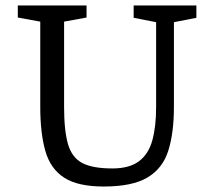

<svg xmlns="http://www.w3.org/2000/svg" viewBox="-20 -668 772 701"><path d="M127 -589 45 -604V-648H296V-604L214 -589V-278Q214 -190 228.5 -141Q243 -92 281 -72.5Q319 -53 390 -53Q452 -53 487 -79Q522 -105 536 -155Q550 -205 550 -278V-587L468 -603V-648H697V-603L615 -587V-278Q615 -183 594.5 -118Q574 -53 518.5 -20Q463 13 359 13Q264 13 214 -19.5Q164 -52 145.5 -117Q127 -182 127 -278Z"/></svg>

Font: Faustina VF Beta
Style: Regular
Weight: 400
Designer: Alfonso Garcia
Foundry: Omnibus-Type
Version: Version 1.006